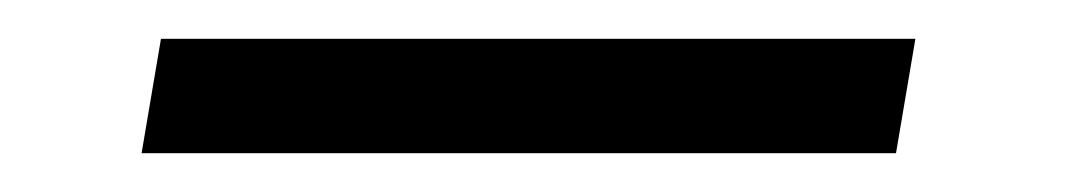

<svg xmlns="http://www.w3.org/2000/svg" viewBox="-20 -340 551 99"><path d="M53 -261 63 -320H452L442 -261Z"/></svg>

Font: DM Sans 18pt Light
Style: Italic
Weight: 300
Italic angle: -10°
Designer: Colophon Foundry, Jonny Pinhorn
Foundry: Colophon Foundry
Version: Version 4.004;gftools[0.9.30]